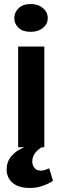

<svg xmlns="http://www.w3.org/2000/svg" viewBox="-20 -731 310 953"><path d="M70 -500H200V0H187Q164 14 152 32Q140 50 140 73Q141 91 152 103.5Q163 116 183 116Q200 116 224 104L243 166Q228 178 196 190Q164 202 129 202Q72 202 42.5 176.5Q13 151 13 110Q13 72 36 44.5Q59 17 100 0H70ZM51 -641Q51 -670 72.5 -690.5Q94 -711 132 -711Q170 -711 193.5 -690.5Q217 -670 217 -641Q217 -612 193.5 -592.5Q170 -573 132 -573Q94 -573 72.5 -592.5Q51 -612 51 -641Z"/></svg>

Font: PTSans
Style: Bold
Weight: 700
Designer: A.Korolkova, O.Umpeleva, V.Yefimov
Foundry: ParaType Ltd
Version: Version 2.003W OFL